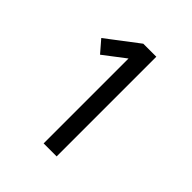

<svg xmlns="http://www.w3.org/2000/svg" viewBox="-200 -868 1001 1001"><g transform="rotate(45 300.0 -367.5)"><path d="M282 0V-626L163 -535L106 -601L282 -735H378V0Z"/></g></svg>

Font: Zed Mono Medium Extended
Style: Regular
Weight: 500
Width: 7
Monospace: yes
Designer: Belleve Invis
Foundry: Belleve Invis
Version: Version 1.0.0; ttfautohint (v1.8.4)